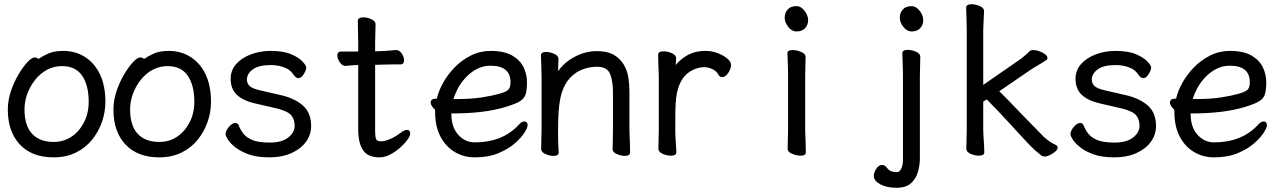

<svg xmlns="http://www.w3.org/2000/svg" viewBox="-20 -727 6040 909"><path d="M279 -486Q338 -486 383.5 -456.5Q429 -427 454 -373.5Q479 -320 479 -245Q479 -197 463 -150.5Q447 -104 416 -65.5Q385 -27 339 -4.5Q293 18 234 18Q131 18 74 -43Q17 -104 17 -208Q17 -252 31.5 -295Q46 -338 67 -373.5Q88 -409 109 -432Q130 -455 144 -455Q154 -455 162 -448Q181 -461 208.5 -473.5Q236 -486 279 -486ZM234 -55Q281 -55 318 -79.5Q355 -104 377.5 -147.5Q400 -191 400 -245Q400 -323 369 -368.5Q338 -414 273 -414Q235 -414 202.5 -396.5Q170 -379 146 -348.5Q122 -318 109 -282Q96 -246 96 -209Q96 -132 132 -93.5Q168 -55 234 -55Z M779 -486Q838 -486 883.5 -456.5Q929 -427 954 -373.5Q979 -320 979 -245Q979 -197 963 -150.5Q947 -104 916 -65.5Q885 -27 839 -4.5Q793 18 734 18Q631 18 574 -43Q517 -104 517 -208Q517 -252 531.5 -295Q546 -338 567 -373.5Q588 -409 609 -432Q630 -455 644 -455Q654 -455 662 -448Q681 -461 708.5 -473.5Q736 -486 779 -486ZM734 -55Q781 -55 818 -79.5Q855 -104 877.5 -147.5Q900 -191 900 -245Q900 -323 869 -368.5Q838 -414 773 -414Q735 -414 702.5 -396.5Q670 -379 646 -348.5Q622 -318 609 -282Q596 -246 596 -209Q596 -132 632 -93.5Q668 -55 734 -55Z M1072 -354Q1072 -394 1098 -423.5Q1124 -453 1167.5 -469.5Q1211 -486 1261 -486Q1322 -486 1359 -470Q1396 -454 1413 -435Q1430 -416 1430 -408Q1430 -400 1425 -388.5Q1420 -377 1411.5 -367Q1403 -357 1391 -357Q1382 -357 1370 -373Q1356 -394 1335 -404Q1303 -419 1261 -419Q1205 -419 1177 -398.5Q1149 -378 1149 -350Q1149 -333 1161 -320.5Q1173 -308 1212 -299L1308 -277Q1375 -262 1414 -227.5Q1453 -193 1453 -130Q1453 -89 1428.5 -55.5Q1404 -22 1359.5 -2Q1315 18 1255.5 18Q1196 18 1156.5 3.5Q1117 -11 1093 -30.5Q1069 -50 1058.5 -67Q1048 -84 1048 -91Q1048 -108 1064 -126.5Q1080 -145 1094 -145Q1105 -145 1110 -134Q1117 -115 1131 -96Q1145 -77 1173.5 -64.5Q1202 -52 1258 -52Q1314 -52 1344.5 -76Q1375 -100 1375 -131Q1375 -162 1358.5 -181.5Q1342 -201 1289 -214L1189 -237Q1131 -250 1101.5 -278Q1072 -306 1072 -354Z M1756 -420V-113Q1756 -75 1761.5 -66.5Q1767 -58 1784.5 -58Q1802 -58 1826.5 -68.5Q1851 -79 1872.5 -95.5Q1894 -112 1906 -112Q1915 -112 1918.5 -107Q1922 -102 1922 -95Q1922 -84 1909 -65.5Q1896 -47 1874.5 -28Q1853 -9 1827.5 4.5Q1802 18 1777 18Q1722 18 1699 -15.5Q1676 -49 1676 -114V-419Q1656 -419 1643.5 -417.5Q1631 -416 1616 -415H1615Q1600 -415 1588.5 -432.5Q1577 -450 1577 -464Q1577 -472 1581 -477.5Q1585 -483 1595 -483H1676V-526Q1676 -535 1675 -577Q1674 -619 1674 -628.5Q1674 -638 1684 -642Q1691 -645 1700 -645Q1717 -645 1736 -637Q1758 -628 1758 -612Q1758 -604 1757 -570Q1756 -536 1756 -524V-484Q1802 -485 1854 -490H1855Q1871 -490 1882 -473.5Q1893 -457 1893 -442Q1893 -422 1875 -422H1837Q1809 -422 1789 -421Q1789 -421 1756 -420Z M2303 -486Q2367 -486 2405 -464Q2443 -442 2459 -408Q2475 -374 2475 -338.5Q2475 -303 2469 -282Q2463 -261 2442 -248Q2421 -235 2375 -221Q2274 -190 2124 -190H2117V-186Q2117 -126 2149 -89.5Q2181 -53 2228 -53Q2358 -53 2435 -135Q2449 -152 2462 -152Q2478 -152 2478 -134Q2478 -123 2463 -99Q2448 -75 2417 -48Q2386 -21 2339 -1.5Q2292 18 2228 18Q2175 18 2132 -8Q2089 -34 2064.5 -82Q2040 -130 2040 -196V-207Q2032 -214 2025.5 -223.5Q2019 -233 2019 -241Q2019 -260 2044 -260Q2045 -260 2048 -260Q2056 -295 2077 -333.5Q2098 -372 2131.5 -407Q2165 -442 2209 -464Q2253 -486 2303 -486ZM2127 -258H2139Q2212 -258 2262 -266Q2312 -274 2344 -283Q2379 -293 2388 -304Q2397 -315 2397 -338Q2397 -416 2302 -416Q2267 -416 2237 -400Q2207 -384 2184 -359Q2161 -334 2147 -307Q2133 -280 2127 -258Z M2622 -108V-92Q2622 -63 2625 -5Q2625 11 2600 11Q2583 11 2564 3Q2542 -6 2542 -22Q2542 -30 2543 -70.5Q2544 -111 2544 -118V-361Q2544 -390 2542.5 -422.5Q2541 -455 2541 -465Q2541 -481 2566 -481Q2583 -481 2602 -473Q2624 -464 2624 -447Q2623 -409 2622 -390Q2652 -432 2697 -456Q2749 -485 2806 -485Q2856 -485 2886.5 -467Q2917 -449 2933.5 -420.5Q2950 -392 2955 -359Q2960 -326 2960 -296V-108Q2960 -102 2961 -82Q2963 -41 2963 -5Q2963 11 2938 11Q2921 11 2902 3Q2880 -6 2880 -21V-22Q2881 -38 2881 -48L2882 -117V-290Q2882 -347 2867 -380Q2852 -411 2806 -411Q2773 -411 2739.5 -399Q2706 -387 2679 -358.5Q2652 -330 2638 -283Q2625 -237 2623 -163Q2623 -131 2622 -108Z M3099 -109V-364Q3099 -374 3098 -394Q3096 -435 3096 -468Q3096 -484 3122 -484Q3139 -484 3159 -476Q3181 -467 3181 -450Q3181 -440 3180 -431.5Q3179 -423 3179 -419Q3198 -443 3227 -461Q3266 -486 3320 -486Q3351 -486 3378 -475.5Q3405 -465 3423 -450Q3441 -435 3441 -420Q3441 -402 3428 -382Q3415 -362 3399 -362Q3387 -362 3380 -375Q3371 -392 3351 -400.5Q3331 -409 3317 -409Q3277 -409 3242 -385Q3207 -361 3191 -310Q3184 -289 3181 -263.5Q3178 -238 3177.5 -201Q3177 -164 3177 -121.5Q3177 -79 3179.5 -50.5Q3182 -22 3182 -6Q3182 10 3156 10Q3139 10 3119 2Q3097 -7 3097 -23Q3097 -31 3098 -66.5Q3099 -102 3099 -109Z M3751 -698Q3772 -698 3789 -676Q3806 -654 3806 -631.5Q3806 -609 3791.5 -593.5Q3777 -578 3751 -578Q3729 -578 3712 -599.5Q3695 -621 3695 -643.5Q3695 -666 3709 -682Q3723 -698 3751 -698ZM3711 -110V-369Q3711 -399 3709.5 -431.5Q3708 -464 3708 -475Q3708 -490 3733 -490Q3751 -490 3771 -482Q3794 -473 3794 -457Q3794 -450 3793 -415.5Q3792 -381 3792 -369V-110Q3792 -104 3793 -83Q3795 -42 3795 -5Q3795 10 3770 10Q3753 10 3732 2Q3709 -7 3709 -23Q3709 -31 3710 -67Q3711 -103 3711 -110Z M4296 -698Q4317 -698 4334 -676Q4351 -654 4351 -631.5Q4351 -609 4336.5 -593.5Q4322 -578 4296 -578Q4274 -578 4257 -599.5Q4240 -621 4240 -643.5Q4240 -666 4254 -682Q4268 -698 4296 -698ZM4255 26V-365Q4255 -396 4253.5 -430Q4252 -464 4252 -475Q4252 -491 4278 -491Q4295 -491 4315 -483Q4337 -474 4337 -457Q4337 -450 4336 -413.5Q4335 -377 4335 -365V25Q4335 54 4326 86Q4317 118 4293.5 140Q4270 162 4224 162Q4178 162 4147.5 145.5Q4117 129 4117 106Q4117 90 4128.5 72Q4140 54 4156 54Q4168 54 4177 65Q4189 81 4201.5 84.5Q4214 88 4226.5 88Q4239 88 4247 71.5Q4255 55 4255 26Z M4557 -110V-586Q4557 -615 4555.5 -647.5Q4554 -680 4554 -691Q4554 -707 4580 -707Q4597 -707 4617 -699Q4639 -690 4639 -674Q4639 -667 4637 -633Q4635 -599 4635 -587V-325L4814 -449Q4826 -458 4836.5 -467.5Q4847 -477 4853 -483Q4858 -490 4872 -490Q4886 -490 4901 -484.5Q4916 -479 4927.5 -470.5Q4939 -462 4939 -452Q4939 -445 4931 -441Q4910 -427 4890 -415.5Q4870 -404 4857 -395L4711 -295Q4739 -268 4776 -229Q4809 -194 4923 -78Q4952 -52 4978 -41Q4987 -37 4987 -28Q4987 -19 4976 -9.5Q4965 0 4951 7Q4937 14 4926.5 14Q4916 14 4911 10Q4878 -16 4859 -36Q4809 -88 4768 -134Q4700 -208 4652 -256L4635 -246V-112Q4635 -106 4636 -85Q4640 -36 4640 -6Q4640 10 4614 10Q4597 10 4577 2Q4555 -7 4555 -23Q4555 -32 4556 -67.5Q4557 -103 4557 -110Z M5072 -354Q5072 -394 5098 -423.5Q5124 -453 5167.5 -469.5Q5211 -486 5261 -486Q5322 -486 5359 -470Q5396 -454 5413 -435Q5430 -416 5430 -408Q5430 -400 5425 -388.5Q5420 -377 5411.5 -367Q5403 -357 5391 -357Q5382 -357 5370 -373Q5356 -394 5335 -404Q5303 -419 5261 -419Q5205 -419 5177 -398.5Q5149 -378 5149 -350Q5149 -333 5161 -320.5Q5173 -308 5212 -299L5308 -277Q5375 -262 5414 -227.5Q5453 -193 5453 -130Q5453 -89 5428.5 -55.5Q5404 -22 5359.5 -2Q5315 18 5255.5 18Q5196 18 5156.5 3.5Q5117 -11 5093 -30.5Q5069 -50 5058.5 -67Q5048 -84 5048 -91Q5048 -108 5064 -126.5Q5080 -145 5094 -145Q5105 -145 5110 -134Q5117 -115 5131 -96Q5145 -77 5173.5 -64.5Q5202 -52 5258 -52Q5314 -52 5344.5 -76Q5375 -100 5375 -131Q5375 -162 5358.5 -181.5Q5342 -201 5289 -214L5189 -237Q5131 -250 5101.5 -278Q5072 -306 5072 -354Z M5803 -486Q5867 -486 5905 -464Q5943 -442 5959 -408Q5975 -374 5975 -338.5Q5975 -303 5969 -282Q5963 -261 5942 -248Q5921 -235 5875 -221Q5774 -190 5624 -190H5617V-186Q5617 -126 5649 -89.5Q5681 -53 5728 -53Q5858 -53 5935 -135Q5949 -152 5962 -152Q5978 -152 5978 -134Q5978 -123 5963 -99Q5948 -75 5917 -48Q5886 -21 5839 -1.5Q5792 18 5728 18Q5675 18 5632 -8Q5589 -34 5564.5 -82Q5540 -130 5540 -196V-207Q5532 -214 5525.5 -223.5Q5519 -233 5519 -241Q5519 -260 5544 -260Q5545 -260 5548 -260Q5556 -295 5577 -333.5Q5598 -372 5631.5 -407Q5665 -442 5709 -464Q5753 -486 5803 -486ZM5627 -258H5639Q5712 -258 5762 -266Q5812 -274 5844 -283Q5879 -293 5888 -304Q5897 -315 5897 -338Q5897 -416 5802 -416Q5767 -416 5737 -400Q5707 -384 5684 -359Q5661 -334 5647 -307Q5633 -280 5627 -258Z"/></svg>

Font: Moon Stars Kai HW
Style: Bold
Weight: 700
Designer: GuiWonder
Version: Version 1.101